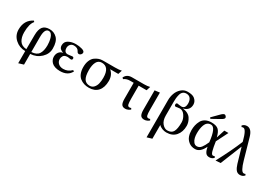

<svg xmlns="http://www.w3.org/2000/svg" viewBox="26 -1822 4422 3144"><g transform="rotate(30 2237.5 -250.0)"><path d="M202 -472Q143 -406 143 -246Q143 -151 182.5 -90Q222 -29 312 -24Q312 -109 314 -291Q315 -400 355 -449.5Q395 -499 482 -499Q566 -499 624.5 -440Q683 -381 683 -251V-248Q683 -146 602.5 -70Q522 6 406 12V214L312 242V12Q201 12 121 -60Q41 -132 41 -241Q41 -419 187 -492ZM581 -251Q581 -280 577 -312.5Q573 -345 563 -382Q553 -419 532.5 -443Q512 -467 483 -467Q406 -467 406 -309V-24Q504 -29 542.5 -87.5Q581 -146 581 -251Z M959 -466Q919 -466 894.5 -438Q870 -410 870 -369Q870 -336 887 -312.5Q904 -289 941 -289Q958 -289 986 -294Q1014 -299 1024 -299Q1053 -299 1053 -271Q1053 -243 1024 -243Q1010 -243 994.5 -247.5Q979 -252 966 -252Q961 -252 941 -250Q900 -245 883 -217Q866 -189 866 -161Q866 -109 902 -77Q938 -45 995 -45Q1082 -45 1147 -110L1171 -100Q1117 12 965 12Q910 12 869 -2.5Q828 -17 806 -40.5Q784 -64 773.5 -90Q763 -116 763 -143Q763 -196 790.5 -231Q818 -266 866 -274Q830 -282 805.5 -305.5Q781 -329 781 -369Q781 -438 840 -470Q899 -502 976 -502Q1037 -502 1092.5 -486Q1148 -470 1148 -438Q1148 -418 1132 -401Q1116 -384 1097 -384Q1071 -384 1058 -412Q1033 -466 959 -466Z M1266 -239Q1266 -310 1288 -362Q1310 -414 1346 -440Q1382 -466 1417.5 -478Q1453 -490 1490 -490H1718Q1801 -490 1843 -501L1819 -426H1665Q1743 -361 1743 -248Q1742 -123 1682 -55.5Q1622 12 1512 12Q1462 12 1419.5 -1.5Q1377 -15 1341.5 -43Q1306 -71 1286 -121Q1266 -171 1266 -239ZM1370 -239Q1371 -123 1405 -73Q1439 -23 1508 -23Q1556 -23 1586 -56.5Q1616 -90 1627.5 -137.5Q1639 -185 1639 -248Q1639 -451 1496 -451Q1431 -451 1400.5 -393.5Q1370 -336 1370 -239Z M2041 -426Q1976 -426 1929 -391L1908 -409Q1944 -490 2041 -490H2270Q2332 -490 2378 -502L2354 -426H2204V-186Q2204 -104 2212.5 -73Q2221 -42 2250 -42Q2270 -42 2281 -49L2294 -27Q2284 -15 2257 -1.5Q2230 12 2200 12Q2149 12 2129.5 -21Q2110 -54 2110 -124V-426Z M2468 -124V-490L2562 -502V-186Q2562 -104 2570.5 -73Q2579 -42 2608 -42Q2628 -42 2639 -49L2652 -27Q2642 -15 2615 -1.5Q2588 12 2558 12Q2507 12 2487.5 -21Q2468 -54 2468 -124Z M2951 -742Q3038 -742 3079 -712Q3136 -669 3136 -604Q3136 -493 3014 -463Q3069 -460 3110 -438.5Q3151 -417 3172.5 -383.5Q3194 -350 3204.5 -316Q3215 -282 3215 -248Q3215 -134 3153 -61Q3091 12 2976 12Q2939 12 2898 -3.5Q2857 -19 2833 -46V214L2739 242V-461Q2739 -528 2761.5 -590.5Q2784 -653 2834 -697.5Q2884 -742 2951 -742ZM3114 -256Q3114 -318 3074 -379Q3034 -440 2978 -440Q2956 -440 2932 -435Q2908 -430 2904 -430Q2877 -430 2877 -460Q2877 -490 2904 -490Q2907 -490 2931.5 -485Q2956 -480 2978 -480Q3052 -480 3052 -578Q3052 -634 3026 -669.5Q3000 -705 2948 -705Q2909 -705 2884 -683.5Q2859 -662 2849 -623Q2839 -584 2836 -554.5Q2833 -525 2833 -484V-225Q2833 -130 2878 -77.5Q2923 -25 2973 -25Q3054 -25 3084 -80.5Q3114 -136 3114 -256Z M3754 -269Q3769 -163 3785.5 -102.5Q3802 -42 3829 -42Q3848 -42 3860 -49L3874 -26Q3842 12 3788 12Q3739 12 3715.5 -25Q3692 -62 3681 -124Q3617 12 3520 12Q3449 12 3401.5 -25.5Q3354 -63 3335.5 -114.5Q3317 -166 3317 -227Q3317 -278 3327 -322.5Q3337 -367 3360 -409.5Q3383 -452 3429.5 -477Q3476 -502 3541 -502Q3629 -502 3671 -466Q3713 -430 3736 -331L3787 -490H3865ZM3669 -201Q3642 -467 3550 -467Q3511 -467 3484 -445.5Q3457 -424 3443.5 -387Q3430 -350 3424.5 -312Q3419 -274 3419 -229Q3419 -185 3428 -145Q3437 -105 3461.5 -73.5Q3486 -42 3523 -42Q3571 -42 3603 -82.5Q3635 -123 3669 -201ZM3477 -562 3596 -682Q3636 -723 3660 -723Q3672 -723 3685.5 -708.5Q3699 -694 3699 -680Q3699 -656 3643 -626L3492 -542Z M4199 -606 4306 -229Q4359 -42 4410 -42Q4430 -42 4441 -49L4454 -27Q4421 12 4369 12Q4320 12 4292 -24.5Q4264 -61 4245 -124L4163 -405L4000 0L3907 6Q4059 -280 4137 -473Q4139 -477 4139 -484L4138 -488Q4087 -688 4033 -688Q4013 -688 4002 -681L3989 -703Q4021 -742 4074 -742Q4161 -742 4199 -606Z"/></g></svg>

Font: Linguistics Pro
Style: Regular
Weight: 400
Designer: Stefan Peev, Context Ltd
Foundry: Stefan Peev, Context Ltd
Version: Version 001.000